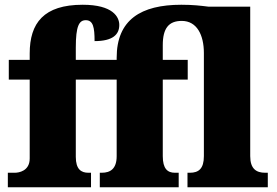

<svg xmlns="http://www.w3.org/2000/svg" viewBox="-20 -788 1167 808"><path d="M363 0V-61H352C322 -61 299 -75 299 -128V-453H471V-131C471 -78 445 -61 408 -61H400V0H732V-61H716C685 -61 665 -78 665 -131V-453H770V-536H665V-598C665 -669 690 -700 745 -700C809 -700 838 -640 838 -565V-131C838 -78 816 -61 779 -61H769V0H1107V-61H1096C1058 -61 1033 -78 1033 -131V-760H857C824 -764 793 -768 743 -768C573 -768 471 -705 471 -545V-536H299V-588C299 -679 313 -703 341 -703C372 -703 378 -673 378 -615C455 -615 482 -643 482 -683C482 -716 456 -768 328 -768C164 -768 105 -691 105 -563V-536H17V-453H105V-121C105 -68 59 -61 42 -61H13V0Z"/></svg>

Font: UArctic Serif Black
Style: Regular
Weight: 900
Designer: Customization by Puisto advertising & original work Monotype Design Team
Foundry: Monotype Imaging Inc.
Version: Version 2.004